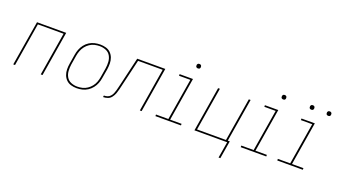

<svg xmlns="http://www.w3.org/2000/svg" viewBox="-72 -1326 3743 2132"><g transform="rotate(20 1800.0 -260.0)"><path d="M59 0H80L164 -511H468L384 0H405L492 -530H147Z M809 8H810Q842 8 875 0.5Q908 -7 937.5 -26Q967 -45 989 -73Q1011 -101 1023 -132.5Q1035 -164 1040 -197L1059 -307Q1064 -342 1063.5 -376.5Q1063 -411 1051.5 -442Q1040 -473 1017 -496Q994 -519 961 -528.5Q928 -538 894 -538H893Q861 -538 828 -530.5Q795 -523 765 -504Q735 -485 713.5 -457Q692 -429 680 -397.5Q668 -366 663 -333L645 -223Q639 -189 639.5 -154Q640 -119 651.5 -88Q663 -57 686 -34Q709 -11 742 -1.5Q775 8 809 8ZM810 -11Q771 -11 736 -25.5Q701 -40 682.5 -72Q664 -104 661.5 -142.5Q659 -181 665 -220L683 -330Q688 -360 699 -389Q710 -418 729.5 -443.5Q749 -469 776 -487Q803 -505 833 -512Q863 -519 893 -519Q932 -519 967 -504.5Q1002 -490 1020.5 -458Q1039 -426 1041.5 -387.5Q1044 -349 1038 -310L1020 -200Q1015 -170 1004.5 -141Q994 -112 974 -86.5Q954 -61 927 -43Q900 -25 870 -18Q840 -11 810 -11Z M1120 0Q1147 0 1173.5 -9Q1200 -18 1218 -41.5Q1236 -65 1245.5 -91Q1255 -117 1261.5 -144Q1268 -171 1274 -197L1348 -511H1639L1555 0H1576L1663 -530H1331L1254 -201Q1249 -182 1244.5 -162Q1240 -142 1234.5 -122.5Q1229 -103 1221 -83.5Q1213 -64 1198 -47.5Q1183 -31 1163 -25Q1143 -19 1123 -19Z M1739 0H2041V-19H1906L1990 -530H1832V-511H1966L1885 -19H1739ZM2001 -659Q2007 -659 2013 -661Q2019 -663 2022.5 -668Q2026 -673 2027 -679Q2028 -687 2026 -695Q2024 -703 2017 -707.5Q2010 -712 2001 -712Q1995 -712 1989.5 -710Q1984 -708 1980 -702.5Q1976 -697 1975 -692Q1974 -683 1976 -675Q1978 -667 1985.5 -663Q1993 -659 2001 -659Z M2555 192H2576L2611 -19H2587L2671 -530H2650L2566 -19H2224L2308 -530H2287L2200 0H2587Z M2747 0H3049V-19H2914L2998 -530H2840V-511H2974L2893 -19H2747ZM3009 -659Q3015 -659 3021 -661Q3027 -663 3030.5 -668Q3034 -673 3035 -679Q3036 -687 3034 -695Q3032 -703 3025 -707.5Q3018 -712 3009 -712Q3003 -712 2997.5 -710Q2992 -708 2988 -702.5Q2984 -697 2983 -692Q2982 -683 2984 -675Q2986 -667 2993.5 -663Q3001 -659 3009 -659Z M3179 0H3481V-19H3346L3430 -530H3272V-511H3406L3325 -19H3179ZM3541 -659Q3547 -659 3553 -661Q3559 -663 3562.5 -668Q3566 -673 3567 -679Q3568 -687 3566 -695Q3564 -703 3557 -707.5Q3550 -712 3541 -712Q3535 -712 3529.5 -710Q3524 -708 3520 -702.5Q3516 -697 3515 -692Q3514 -683 3516 -675Q3518 -667 3525.5 -663Q3533 -659 3541 -659ZM3341 -659Q3347 -659 3353 -661Q3359 -663 3362.5 -668Q3366 -673 3367 -679Q3368 -687 3366 -695Q3364 -703 3357 -707.5Q3350 -712 3341 -712Q3335 -712 3329.5 -710Q3324 -708 3320 -702.5Q3316 -697 3315 -692Q3314 -683 3316 -675Q3318 -667 3325.5 -663Q3333 -659 3341 -659Z"/></g></svg>

Font: Iosevka Sparkle Thin Oblique
Style: Regular
Weight: 100
Italic angle: -9°
Designer: Belleve Invis
Foundry: Belleve Invis
Version: Version 4.5.0; ttfautohint (v1.8.3)